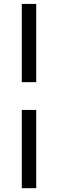

<svg xmlns="http://www.w3.org/2000/svg" viewBox="-20 -788 296 978"><path d="M91 -768H164.5V-369.5H91ZM91 -228H164.5V170.5H91Z"/></svg>

Font: Lato Medium
Style: Regular
Weight: 500
Designer: Lukasz Dziedzic
Foundry: tyPoland Lukasz Dziedzic
Version: Version 2.006; 2014-01-15